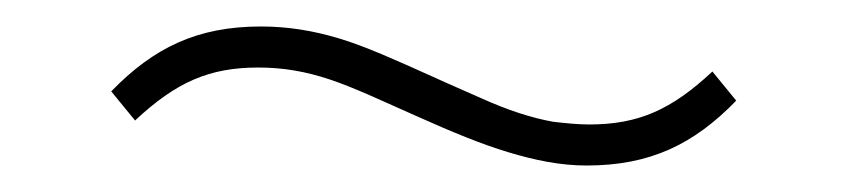

<svg xmlns="http://www.w3.org/2000/svg" viewBox="-20 -377 640 145"><path d="M423 -252C403 -252 384 -256 364 -262C344 -268 322 -277 293 -290C266 -302 247 -311 229 -317C211 -323 194 -326 175 -326C138 -326 113 -315 82 -286L64 -308C96 -341 129 -357 177 -357C197 -357 216 -354 236 -348C256 -342 278 -332 307 -319C320 -313 332 -308 343 -303C363 -294 381 -288 398 -285C407 -284 416 -283 425 -283C462 -283 487 -294 518 -323L536 -301C504 -268 471 -252 423 -252Z"/></svg>

Font: Plexus Sans ExtraLight
Style: Regular
Weight: 250
Version: Version 2.001;PS 002.001;hotconv 1.0.70;makeotf.lib2.5.58329